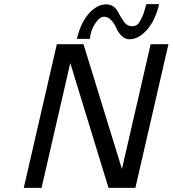

<svg xmlns="http://www.w3.org/2000/svg" viewBox="-20 -909 835 929"><path d="M95 0 255 -695H384L570 -91L709 -695H795L635 0H505L320 -604L181 0ZM356 -721 352 -720Q370 -799 410 -843.5Q450 -888 494 -888Q526 -888 546 -860Q550 -853 558 -838.5Q566 -824 569.5 -819Q573 -814 579.5 -804.5Q586 -795 591 -791.5Q596 -788 603.5 -785Q611 -782 619 -782Q632 -782 641.5 -788Q651 -794 658.5 -808.5Q666 -823 670 -831.5Q674 -840 680.5 -862.5Q687 -885 688 -889H750Q731 -809 690.5 -764Q650 -719 607 -719Q585 -719 568 -736Q551 -753 542.5 -773.5Q534 -794 518.5 -811Q503 -828 483 -828Q462 -828 440 -794.5Q418 -761 415 -721Z"/></svg>

Font: Coval
Style: Book Italic
Weight: 350
Foundry: Context Ltd
Version: Version 001.000